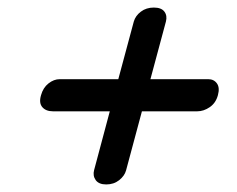

<svg xmlns="http://www.w3.org/2000/svg" viewBox="-20 -593 628 508"><path d="M261 -105Q241.5 -105 233.2 -116.5Q225 -128 229 -143L270.5 -298.5H120Q101.5 -298.5 92 -309.5Q82.5 -320.5 88.5 -341Q94 -361 108.2 -372.2Q122.5 -383.5 138 -383.5H293L334 -536Q338.5 -551.5 352.8 -562.2Q367 -573 387 -573Q407 -573 415 -562.2Q423 -551.5 419 -536L378 -383.5H531Q546 -383.5 554 -372.2Q562 -361 556.5 -341Q551 -320.5 535 -309.5Q519 -298.5 502 -298.5H355.5L313.5 -142Q309.5 -127.5 295.2 -116.2Q281 -105 261 -105Z"/></svg>

Font: Fraunces 9pt SuperSoft SemiBold
Style: Italic
Weight: 600
Italic angle: -16°
Version: Version 1.000;[0bf87f6ff]